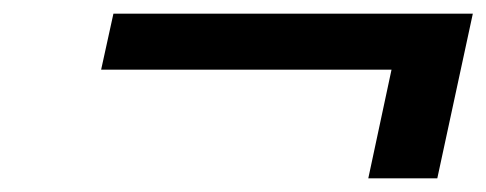

<svg xmlns="http://www.w3.org/2000/svg" viewBox="-20 -423 712 281"><path d="M620 -162 672 -403H146L128 -321H553L519 -162Z"/></svg>

Font: LT Wave
Style: Italic
Weight: 400
Designer: Daniel Lyons
Version: Version 2.5 (Glyphs App)